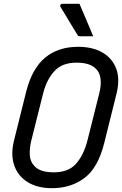

<svg xmlns="http://www.w3.org/2000/svg" viewBox="-20 -965 640 1005"><path d="M389 -720Q464 -720 515.5 -690.5Q567 -661 588 -606.5Q609 -552 590 -475L526 -218Q494 -88 423 -34Q352 20 252 20Q177 20 126 -11Q75 -42 55 -98Q35 -154 53 -228L117 -485Q148 -607 216.5 -663.5Q285 -720 389 -720ZM143 -226Q134 -187 136 -153Q138 -119 160 -96Q174 -80 199 -71.5Q224 -63 262 -63Q339 -63 378.5 -108.5Q418 -154 437 -227L500 -478Q510 -517 506.5 -550.5Q503 -584 483 -604Q468 -620 443 -628.5Q418 -637 380 -637Q305 -637 264.5 -592.5Q224 -548 206 -477ZM396 -945Q416 -899 432.5 -859.5Q449 -820 468 -775H400Q389 -775 385 -783Q363 -819 350 -840.5Q337 -862 325.5 -881.5Q314 -901 296 -930Q293 -935 296.5 -940Q300 -945 307 -945Z"/></svg>

Font: Recursive Mn Lnr St
Style: Italic
Weight: 400
Italic angle: -15°
Monospace: yes
Version: Version 1.079;hotconv 1.0.112;makeotfexe 2.5.65598; ttfautoh